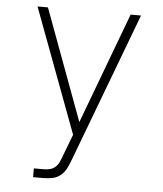

<svg xmlns="http://www.w3.org/2000/svg" viewBox="-53 -566 705 828"><g transform="rotate(5 300.0 -152.5)"><path d="M121 215V177H165Q178 177 191.5 173.5Q205 170 215 160.5Q225 151 230.5 138.5Q236 126 241 113V112Q241 112 241 112Q241 112 241 112L277 18L76 -520H121L299 -39L479 -520H524L281 125Q274 144 265 162.5Q256 181 240.5 194Q225 207 205 211Q185 215 165 215Z"/></g></svg>

Font: Zed Sans Extralight Extended
Style: Regular
Weight: 200
Width: 7
Designer: Belleve Invis
Foundry: Belleve Invis
Version: Version 1.0.0; ttfautohint (v1.8.4)